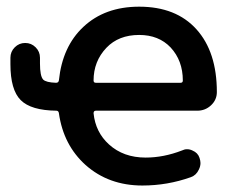

<svg xmlns="http://www.w3.org/2000/svg" viewBox="-20 -576 719 584"><path d="M150.4 -324.2Q158.2 -324.2 159.2 -332Q169.9 -434.6 233.4 -494.1Q298.8 -555.7 403.3 -555.7Q515.6 -555.7 577.6 -486.8Q639.6 -418 639.6 -295.9Q639.6 -272.5 622.1 -255.9Q604.5 -239.3 580.1 -239.3H271.5Q264.6 -239.3 264.6 -231.4Q270.5 -173.8 311.5 -136.7Q355.5 -96.7 422.9 -96.7Q477.5 -96.7 533.2 -118.2Q541 -122.1 548.8 -122.1Q557.6 -122.1 565.4 -118.2Q582 -111.3 586.9 -95.7Q589.8 -86.9 589.8 -80.1Q589.8 -70.3 585 -60.5Q577.1 -43 560.5 -37.1Q489.3 -11.7 413.1 -11.7Q310.5 -11.7 240.2 -74.2Q172.9 -134.8 159.2 -231.4Q158.2 -239.3 151.4 -239.3Q74.2 -240.2 43 -271.5Q11.7 -302.7 11.7 -380.9V-400.4Q11.7 -418.9 24.9 -432.1Q38.1 -445.3 56.6 -445.3Q75.2 -445.3 88.4 -432.1Q101.6 -418.9 101.6 -400.4V-382.8Q101.6 -344.7 111.3 -334Q120.1 -325.2 150.4 -324.2ZM529.3 -324.2Q536.1 -324.2 536.1 -331.1Q536.1 -391.6 499 -431.6Q462.9 -469.7 403.3 -469.7Q340.8 -469.7 303.7 -430.7Q264.6 -389.6 264.6 -331.1Q264.6 -324.2 271.5 -324.2Z"/></svg>

Font: Gen Jyuu Gothic Medium
Style: Regular
Weight: 500
Designer: [Source Han Sans]
Ryoko NISHIZUKA  (kana & ideographs); Paul D. Hunt (Latin, Greek & Cyrillic); Wenlong ZHANG  (bopomofo
Version: Version 1.002.20150607